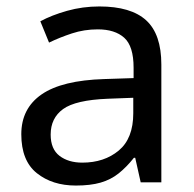

<svg xmlns="http://www.w3.org/2000/svg" viewBox="-20 -565 601 595"><path d="M215 10Q142 10 94 -28.5Q46 -67 46 -149Q46 -229 109 -272.5Q172 -316 303 -320L394 -323V-355Q394 -422 365 -448Q336 -474 283 -474Q241 -474 203 -461.5Q165 -449 132 -433L105 -499Q140 -518 188 -531.5Q236 -545 288 -545Q386 -545 433 -502Q480 -459 480 -365V0H416L399 -76H395Q372 -47 347.5 -27.5Q323 -8 291.5 1Q260 10 215 10ZM235 -61Q303 -61 348 -98.5Q393 -136 393 -214V-262L314 -259Q214 -255 175.5 -227Q137 -199 137 -148Q137 -103 164.5 -82Q192 -61 235 -61Z"/></svg>

Font: Noto Sans Symbols
Style: Regular
Weight: 400
Designer: Monotype Design Team
Foundry: Monotype Imaging Inc.
Version: Version 2.002